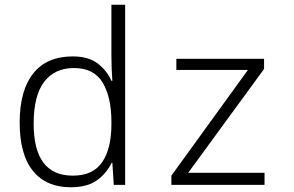

<svg xmlns="http://www.w3.org/2000/svg" viewBox="-20 -780 1240 810"><path d="M278 10Q175 10 119 -59Q63 -128 63 -263Q63 -398 120 -470Q177 -542 287 -542Q354 -542 393 -511.5Q432 -481 450 -439H454Q450 -490 450 -545V-760H508V0H460L454 -93H451Q429 -48 388.5 -19Q348 10 278 10ZM287 -39Q373 -39 411.5 -96.5Q450 -154 450 -255V-267Q450 -370 413 -431.5Q376 -493 292 -493Q211 -493 166.5 -435Q122 -377 122 -258Q122 -39 287 -39ZM703 0V-39L1026 -485H724V-532H1094V-489L774 -51H1096V0Z"/></svg>

Font: Noto Sans Mono Light
Style: Regular
Weight: 300
Designer: Monotype Design Team
Foundry: Monotype Imaging Inc.
Version: Version 2.014; ttfautohint (v1.8.4.7-5d5b)